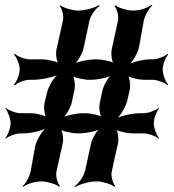

<svg xmlns="http://www.w3.org/2000/svg" viewBox="-20 -755 723 799"><path d="M358 -154 334 -44C329 -22 307 10 289 21L292 24C308 13 351 0 380 0H384C406 0 445 12 456 22L460 19C449 9 441 -24 445 -41L471 -159C475 -176 471 -212 460 -222L456 -219C467 -209 510 -200 532 -200H578C598 -200 629 -188 640 -178L642 -180C632 -191 620 -222 620 -242C620 -262 632 -293 642 -304L640 -306C629 -296 598 -284 578 -284H565C531 -284 476 -272 455 -258L459 -255C479 -269 504 -310 510 -338L520 -382C524 -399 520 -435 509 -445L505 -442C516 -432 559 -423 577 -423H615C635 -423 666 -411 677 -400L680 -403C669 -414 657 -445 657 -466C657 -486 669 -517 680 -528L677 -531C666 -520 635 -508 615 -508H604C576 -508 526 -496 506 -483L510 -480C530 -493 554 -534 559 -561L578 -667C582 -689 600 -721 614 -732L611 -735C598 -724 564 -711 536 -711H532C510 -711 471 -723 460 -733L456 -730C467 -720 475 -687 471 -669L445 -550C441 -532 445 -496 456 -486L460 -489C449 -499 406 -508 384 -508H378C347 -508 299 -498 281 -486L285 -483C301 -495 323 -531 328 -555L352 -668C356 -690 379 -720 395 -731L391 -734C376 -723 334 -711 306 -711H304C282 -711 242 -723 231 -733L228 -730C239 -720 246 -687 242 -670L215 -549C211 -532 215 -496 226 -486L230 -489C219 -499 176 -508 154 -508H104C83 -508 53 -520 42 -531L38 -528C49 -517 62 -486 62 -466C62 -445 49 -414 38 -403L42 -400C53 -411 83 -423 104 -423H118C152 -423 210 -435 231 -449L228 -452C207 -438 181 -396 175 -367L165 -325C161 -308 165 -272 176 -262L180 -265C169 -275 127 -284 108 -284H66C46 -284 15 -296 4 -306L2 -304C12 -293 24 -262 24 -242C24 -222 12 -191 2 -180L4 -178C15 -188 46 -200 66 -200H80C108 -200 161 -212 181 -226L178 -229C158 -215 132 -173 126 -145L108 -44C104 -21 87 9 74 20L76 23C89 12 122 0 151 0H154C176 0 215 12 226 22L230 19C219 9 211 -24 215 -41L241 -159C245 -176 241 -212 230 -222L226 -219C237 -209 280 -200 302 -200H309C339 -200 386 -210 404 -222L400 -225C382 -213 363 -177 358 -154ZM279 -330 290 -382C294 -399 290 -435 279 -445L275 -442C286 -432 329 -423 351 -423H358C388 -423 434 -433 452 -445L449 -448C431 -436 411 -400 406 -377L395 -325C391 -308 395 -272 406 -262L410 -265C399 -275 356 -284 334 -284H328C298 -284 250 -274 232 -262L236 -259C254 -271 274 -307 279 -330Z"/></svg>

Font: Asimov
Style: EdgeWide
Weight: 500
Designer: Google
Version: Version 2.000980: 2014